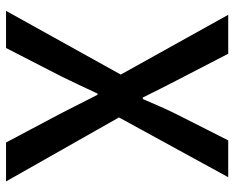

<svg xmlns="http://www.w3.org/2000/svg" viewBox="-90 -686 776 636"><g transform="rotate(90 298.0 -368.0)"><path d="M16 0H139L233 -183C251 -220 269 -258 290 -303H294C317 -258 336 -220 355 -183L452 0H581L369 -374L567 -736H445L358 -564C341 -530 327 -497 308 -453H303C281 -497 265 -530 247 -564L158 -736H29L227 -380Z"/></g></svg>

Font: Genne Gothic Medium
Style: Regular
Weight: 500
Designer: Ryoko NISHIZUKA (kana & ideographs); Paul D. Hunt (Latin, Greek & Cyrillic); Wenlong ZHANG (bopomofo); Sandoll Communica
Foundry: Adobe Systems Incorporated
Version: Version 1.004;PS 1.004;hotconv 16.6.51;makeotf.lib2.5.65220